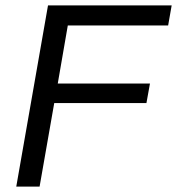

<svg xmlns="http://www.w3.org/2000/svg" viewBox="-20 -688 653 708"><path d="M40 0 157 -668H613L600 -594H230L193 -380H533L520 -308H180L126 0Z"/></svg>

Font: Celebes
Style: Italic
Weight: 400
Italic angle: -10°
Designer: Anugrah Pasau
Foundry: Lafontype
Version: Version 1.000; ttfautohint (v1.8.4)